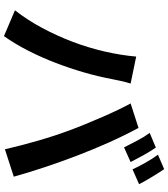

<svg xmlns="http://www.w3.org/2000/svg" viewBox="42 -888 871 996"><g transform="rotate(90 478.0 -390.5)"><path d="M746 -763Q755 -750 765.5 -733Q776 -716 786 -698Q796 -680 805 -662.5Q814 -645 821 -632L745 -598Q730 -628 710 -666Q690 -704 670 -731ZM858 -806Q867 -793 878 -775.5Q889 -758 900 -740Q911 -722 920.5 -705Q930 -688 936 -676L859 -642Q845 -673 824 -710Q803 -747 783 -774ZM34 -32Q84 -96 125 -172.5Q166 -249 197 -330.5Q228 -412 247.5 -496.5Q267 -581 274 -661L414 -632Q407 -611 400.5 -581.5Q394 -552 391 -536Q378 -466 356.5 -391.5Q335 -317 307 -244Q279 -171 244 -102Q209 -33 168 25ZM656 -317Q642 -355 624 -398.5Q606 -442 587.5 -485Q569 -528 550.5 -566.5Q532 -605 517 -632L644 -673Q683 -601 719 -520.5Q755 -440 787 -356.5Q819 -273 847 -189Q875 -105 897 -26L755 20Q735 -66 710 -152.5Q685 -239 656 -317Z"/></g></svg>

Font: Kinto Sans
Style: Bold
Weight: 700
Designer: Authors: Ryoko NISHIZUKA  (kana & ideographs); Paul D. Hunt (Latin, Greek & Cyrillic); Wenlong ZHANG  (bopomofo); Sandol
Foundry: Adobe Systems Incorporated, ookami Inc.
Version: Version 0.001